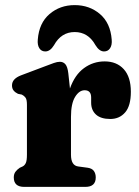

<svg xmlns="http://www.w3.org/2000/svg" viewBox="-20 -732 544 752"><path d="M247.5 -445.5 254 -385.5Q273 -439 309 -465.2Q345 -491.5 390 -491.5Q437 -491.5 464.8 -461Q492.5 -430.5 492.5 -372.5Q492.5 -317.5 470.2 -291.8Q448 -266 412 -266Q375 -266 356 -283.2Q337 -300.5 337 -330V-350Q337 -378.5 311.5 -378.5Q290 -378.5 274 -352.2Q258 -326 258 -274.5V-126Q258 -83.5 286.5 -80L323.5 -75Q340.5 -72.5 347.8 -62.2Q355 -52 355 -37Q355 0 314 0H75Q34 0 34 -37Q34 -50 40.2 -58.8Q46.5 -67.5 57.5 -75L68.5 -80Q76.5 -84 81 -93.5Q85.5 -103 85.5 -126V-321.5Q85.5 -342 80 -349.5Q74.5 -357 65.5 -361.5L50.5 -364.5Q40 -369.5 33.5 -377.2Q27 -385 27 -397.5Q27 -423.5 62.5 -437L158 -473Q177.5 -480.5 190.8 -485.2Q204 -490 214.5 -490Q228 -490 236.2 -480.2Q244.5 -470.5 247.5 -445.5ZM272.5 -606.5Q220 -606.5 191.5 -555Q176.5 -530.5 157.5 -530.5Q142 -530.5 134 -543.2Q126 -556 128 -577Q133 -642 174 -677Q215 -712 272.5 -712Q330.5 -712 371.5 -677Q412.5 -642 417.5 -577Q419.5 -556 411.2 -543.2Q403 -530.5 387.5 -530.5Q369 -530.5 354 -555Q325.5 -606.5 272.5 -606.5Z"/></svg>

Font: Fraunces 9pt SuperSoft
Style: Bold
Weight: 700
Version: Version 1.000;[b76b70a41]